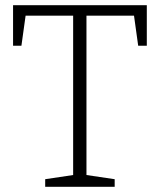

<svg xmlns="http://www.w3.org/2000/svg" viewBox="-20 -715 612 735"><path d="M30 -540V-695H542V-540H509L493 -655H311V-45L419 -29V0H153V-29L260 -45V-655H78L62 -540Z"/></svg>

Font: Bitter Pro Light
Style: Regular
Weight: 300
Designer: Sol Matas, and Bitter project Authors
Foundry: Sol Matas
Version: Version 1.010